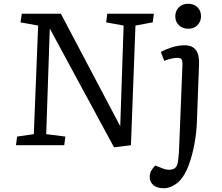

<svg xmlns="http://www.w3.org/2000/svg" viewBox="-20 -773 1181 1022"><path d="M620 -101 638 -637 545 -654 551 -700H799L793 -654L701 -637L677 0L587 11L245 -621L226 -59L328 -46L322 0H65L71 -46L160 -59L183 -637L89 -654L96 -700H304ZM913 -686Q913 -715 932 -734Q951 -753 982 -753Q1012 -753 1031 -734.5Q1050 -716 1050 -687Q1050 -658 1031 -639Q1012 -620 983 -620Q952 -620 932.5 -638.5Q913 -657 913 -686ZM1028 -122Q1026 -67 1015 -7Q1004 53 985.5 103.5Q967 154 942 183Q923 205 898.5 217Q874 229 853 229Q815 229 796 212Q777 195 777 170Q777 151 784.5 137Q792 123 806 108L850 125Q877 135 900.5 127.5Q924 120 928 82Q931 58 932.5 37Q934 16 935 -23L951 -424Q952 -449 946.5 -457Q941 -465 924 -465Q911 -465 894 -461.5Q877 -458 854 -449L836 -497Q856 -508 892 -520Q928 -532 962 -532Q1005 -532 1024 -505Q1043 -478 1039 -419Z"/></svg>

Font: Literata 7pt
Style: Italic
Weight: 400
Italic angle: -2°
Designer: Latin by Veronika Burian and Jose Scaglione. Greek by Irene Vlachou. Cyrillic by Vera Evstafieva
Foundry: TypeTogether
Version: Version 3.002